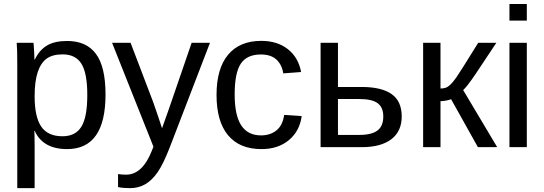

<svg xmlns="http://www.w3.org/2000/svg" viewBox="-20 -745 2754 972"><path d="M514.2 -266.6Q514.2 9.8 319.8 9.8Q197.8 9.8 155.8 -82H153.3Q155.3 -78.1 155.3 1V207.5H67.4V-420.4Q67.4 -502 64.5 -528.3H149.4Q149.9 -526.4 150.9 -514.4Q151.9 -502.4 153.1 -477.5Q154.3 -452.6 154.3 -443.4H156.2Q179.7 -492.2 218.3 -514.9Q256.8 -537.6 319.8 -537.6Q417.5 -537.6 465.8 -472.2Q514.2 -406.7 514.2 -266.6ZM421.9 -264.6Q421.9 -375 392.1 -422.4Q362.3 -469.7 297.4 -469.7Q245.1 -469.7 215.6 -447.8Q186 -425.8 170.7 -379.2Q155.3 -332.5 155.3 -257.8Q155.3 -153.8 188.5 -104.5Q221.7 -55.2 296.4 -55.2Q361.8 -55.2 391.8 -103.3Q421.9 -151.4 421.9 -264.6Z M638.2 207.5Q602.1 207.5 577.6 202.1V136.2Q596.2 139.2 618.7 139.2Q700.7 139.2 748.5 18.6L756.8 -2.4L547.4 -528.3H641.1L752.4 -236.3Q754.9 -229.5 758.3 -220Q761.7 -210.4 780.3 -156.2Q798.8 -102.1 800.3 -95.7L834.5 -191.9L950.2 -528.3H1043L839.8 0Q807.1 84.5 778.8 125.7Q750.5 167 716.1 187.3Q681.6 207.5 638.2 207.5Z M1168 -266.6Q1168 -161.1 1201.2 -110.4Q1234.4 -59.6 1301.3 -59.6Q1348.1 -59.6 1379.6 -85Q1411.1 -110.4 1418.5 -163.1L1507.3 -157.2Q1497.1 -81.1 1442.4 -35.6Q1387.7 9.8 1303.7 9.8Q1192.9 9.8 1134.5 -60.3Q1076.2 -130.4 1076.2 -264.6Q1076.2 -397.9 1134.8 -468Q1193.4 -538.1 1302.7 -538.1Q1383.8 -538.1 1437.3 -496.1Q1490.7 -454.1 1504.4 -380.4L1414.1 -373.5Q1407.2 -417.5 1379.4 -443.4Q1351.6 -469.2 1300.3 -469.2Q1230.5 -469.2 1199.2 -422.9Q1168 -376.5 1168 -266.6Z M1811 -304.7Q1911.1 -304.7 1962.4 -268.8Q2013.7 -232.9 2013.7 -155.3Q2013.7 -80.1 1960.9 -40Q1908.2 0 1811.5 0H1603V-528.3H1690.9V-304.7ZM1690.9 -62H1798.3Q1861.8 -62 1891.1 -84.5Q1920.4 -106.9 1920.4 -155.3Q1920.4 -201.2 1892.1 -222.4Q1863.8 -243.7 1798.8 -243.7H1690.9Z M2122.1 -528.3H2210V-296.9Q2224.6 -296.9 2236.3 -300.8Q2248 -304.7 2260.7 -317.1Q2273.4 -329.6 2289.6 -352.1Q2305.7 -374.5 2400.9 -528.3H2492.7L2387.2 -369.6Q2341.8 -303.2 2324.7 -289.1L2497.1 0H2399.4L2263.7 -242.7Q2254.4 -238.8 2238.5 -235.8Q2222.7 -232.9 2210 -232.9V0H2122.1Z M2559.1 -640.6V-724.6H2647V-640.6ZM2559.1 0V-528.3H2647V0Z"/></svg>

Font: Liberation Sans
Style: Regular
Weight: 400
Designer: Steve Matteson
Foundry: Ascender Corporation
Version: Version 2.00.1